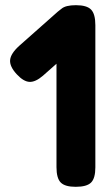

<svg xmlns="http://www.w3.org/2000/svg" viewBox="-20 -710 423 741"><path d="M272 11Q231 11 214.5 -5.5Q198 -22 198 -65V-464L146 -418Q117 -393 94 -394Q71 -395 45 -423Q17 -453 19 -478Q21 -503 54 -533L203 -665Q210 -671 217 -676Q233 -690 273 -690Q315 -690 331.5 -673Q348 -656 348 -613V-64Q348 -22 331.5 -5.5Q315 11 272 11Z"/></svg>

Font: Fredoka SemiBold
Style: Regular
Weight: 600
Designer: Ben Nathan
Foundry: Milena B. Brandão, Ben Nathan
Version: Version 2.001